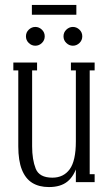

<svg xmlns="http://www.w3.org/2000/svg" viewBox="-20 -737 442 777"><path d="M178 20Q138 20 110.5 3Q83 -14 68.5 -50.5Q54 -87 54 -145V-452H34V-484H130V-452H110V-145Q110 -91 124.5 -54.5Q139 -18 192 -18Q237 -18 262 -52Q287 -86 287 -165V-452H267V-484H363V-452H343V-32H363V0H287V-69H293Q280 -24 252.5 -2Q225 20 178 20ZM275 -552Q260 -552 248.5 -563Q237 -574 237 -590Q237 -606 248.5 -617Q260 -628 275 -628Q290 -628 301.5 -617Q313 -606 313 -590Q313 -574 301.5 -563Q290 -552 275 -552ZM123 -552Q108 -552 96.5 -563Q85 -574 85 -590Q85 -606 96.5 -617Q108 -628 123 -628Q138 -628 149.5 -617Q161 -606 161 -590Q161 -574 149.5 -563Q138 -552 123 -552ZM109 -717H289V-677.4H109Z"/></svg>

Font: Margherita Variable
Style: Regular
Weight: 400
Designer: James Puckett
Foundry: Dunwich Type Founders
Version: Version 1.008